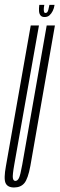

<svg xmlns="http://www.w3.org/2000/svg" viewBox="-44 -782 251 806"><path d="M15 5Q43 5 58.2 -13.2Q73.5 -31.5 83.5 -85.5L186.5 -675H152L49.5 -91.5Q41.5 -46.5 35.5 -34.5Q29.5 -22.5 20.5 -22.5Q12 -22.5 10 -34.5Q8 -46.5 16 -91.5L119.5 -675H85L-19 -85.5Q-29 -31.5 -20.5 -13.2Q-12 5 15 5ZM143 -710.5Q155.5 -710.5 163.5 -717.5Q171.5 -724.5 177.2 -735.8Q183 -747 185 -761.5H163.5Q161 -749 159 -741.2Q157 -733.5 154 -730.5Q151 -727.5 146.5 -727.5Q143 -727.5 141.5 -730.8Q140 -734 139.8 -741.2Q139.5 -748.5 142 -761.5H121Q119 -747 119.8 -735.8Q120.5 -724.5 126 -717.5Q131.5 -710.5 143 -710.5Z"/></svg>

Font: Anybody UltraCondensed ExtraLight
Style: Italic
Weight: 250
Width: 1
Italic angle: -10°
Version: Version 1.113;gftools[0.9.25]